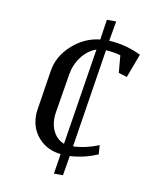

<svg xmlns="http://www.w3.org/2000/svg" viewBox="-65 -498 485 612"><g transform="rotate(10 177.5 -192.0)"><path d="M62.5 -108.9Q62.5 -118.2 64 -127.9L84 -255.9Q91.3 -304.7 131.3 -341.1Q171.4 -377.4 222.2 -382.8L231.9 -448.2H262.2L251 -383.8Q305.7 -380.9 355 -356.9L326.2 -279.8L298.8 -288.1L293.9 -344.2Q273.4 -350.6 246.1 -352.1L195.8 -32.2Q236.8 -33.7 278.8 -50.8L280.8 -21Q235.8 -2.4 190.9 0L180.2 64H150.9L161.1 -1Q117.2 -5.9 89.8 -35.9Q62.5 -65.9 62.5 -108.9ZM121.6 -108.9Q121.6 -82.5 133.5 -62.7Q145.5 -43 166 -35.2L215.8 -349.1Q188.5 -339.8 168.9 -314.2Q149.4 -288.6 144 -255.9L123 -127.9Q121.6 -118.2 121.6 -108.9Z"/></g></svg>

Font: Gawaa
Style: Italic
Weight: 400
Designer: T. Christopher White
Version: Version 1.0